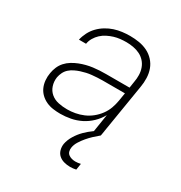

<svg xmlns="http://www.w3.org/2000/svg" viewBox="-175 -655 950 1005"><g transform="rotate(30 300.0 -152.5)"><path d="M208 8Q186 8 164 5Q142 2 122.5 -7Q103 -16 88 -30.5Q73 -45 64.5 -64Q56 -83 54 -105.5Q52 -128 56 -150Q59 -169 67 -188Q75 -207 89 -222.5Q103 -238 121 -249Q139 -260 158 -267.5Q177 -275 196.5 -280Q216 -285 235.5 -287.5Q255 -290 274 -291Q293 -292 313 -292H454L460 -331Q464 -352 463.5 -373.5Q463 -395 456 -414.5Q449 -434 435.5 -449Q422 -464 404 -473Q386 -482 364.5 -486Q343 -490 322 -490Q303 -490 284.5 -488Q266 -486 248 -480.5Q230 -475 212 -466Q194 -457 179.5 -443.5Q165 -430 155 -413Q145 -396 142 -377H99Q104 -400 115.5 -422.5Q127 -445 144.5 -463Q162 -481 183.5 -494Q205 -507 228 -514.5Q251 -522 275 -525Q299 -528 322 -528Q350 -528 377 -523.5Q404 -519 427.5 -507.5Q451 -496 469 -476.5Q487 -457 496 -432.5Q505 -408 506 -380Q507 -352 502 -324L449 0H406L423 -108Q407 -79 383 -56Q359 -33 330 -18.5Q301 -4 269.5 2Q238 8 208 8ZM227 -30Q251 -30 275.5 -34.5Q300 -39 323.5 -49Q347 -59 367.5 -75.5Q388 -92 403.5 -113Q419 -134 427.5 -157.5Q436 -181 440 -205L448 -254H313Q297 -254 281.5 -253Q266 -252 250 -250.5Q234 -249 218.5 -245.5Q203 -242 187.5 -237Q172 -232 156.5 -224.5Q141 -217 128.5 -206Q116 -195 108.5 -180Q101 -165 98 -149Q94 -122 102 -97.5Q110 -73 129 -57Q148 -41 174 -35.5Q200 -30 227 -30ZM391 223Q372 223 354 218Q336 213 323 201.5Q310 190 305 172Q300 154 303 135Q308 109 323.5 83.5Q339 58 359.5 37.5Q380 17 404 0Q428 -17 454 -29L449 0Q432 14 416.5 28.5Q401 43 387 59.5Q373 76 361.5 94.5Q350 113 347 132Q345 144 348 155Q351 166 359.5 172.5Q368 179 379 182Q390 185 401 185Q409 185 417 184Q425 183 433 181L427 219Q418 221 409 222Q400 223 391 223Z"/></g></svg>

Font: Iosevka SS04 XLt Ex
Style: Italic
Weight: 200
Width: 7
Italic angle: -9°
Monospace: yes
Designer: Belleve Invis
Foundry: Belleve Invis
Version: Version 19.0.0; ttfautohint (v1.8.4)